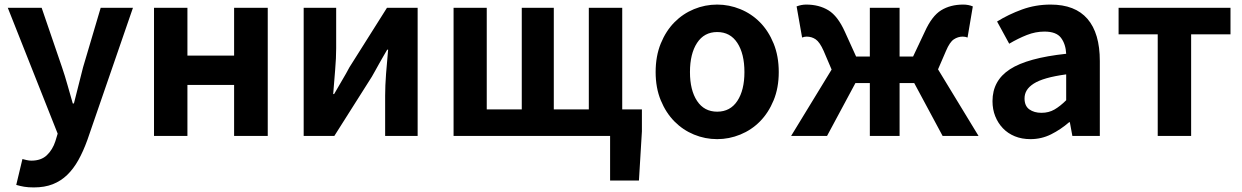

<svg xmlns="http://www.w3.org/2000/svg" viewBox="-20 -594 5426 839"><path d="M128 225Q103 225 85.5 222Q68 219 51 214L78 101Q86 103 96.5 105.5Q107 108 117 108Q160 108 185 84Q210 60 222 23L232 -10L14 -560H162L251 -300Q264 -262 275 -222.5Q286 -183 298 -142H303Q313 -181 323 -221Q333 -261 343 -300L420 -560H561L362 17Q344 67 322.5 105.5Q301 144 273.5 170.5Q246 197 210.5 211Q175 225 128 225Z M653 -560H799V-351H1003V-560H1150V0H1003V-223H799V0H653Z M1307 -560H1449V-383Q1449 -341 1444.5 -288Q1440 -235 1436 -183H1440Q1447 -195 1456 -210.5Q1465 -226 1474 -241.5Q1483 -257 1492 -272.5Q1501 -288 1507 -300L1671 -560H1805V0H1663V-176Q1663 -219 1667 -271.5Q1671 -324 1676 -377H1672Q1665 -365 1656 -349.5Q1647 -334 1638 -318Q1629 -302 1620.5 -286.5Q1612 -271 1605 -259L1441 0H1307Z M2785 -116V-20L2772 195H2646V0H1962V-560H2107V-116H2260V-560H2400V-116H2553V-560H2699V-116Z M3114 14Q3061 14 3012.5 -6Q2964 -26 2927 -63.5Q2890 -101 2867.5 -155.5Q2845 -210 2845 -279Q2845 -349 2867.5 -404Q2890 -459 2927 -496.5Q2964 -534 3012.5 -554Q3061 -574 3114 -574Q3166 -574 3215 -554Q3264 -534 3301 -496.5Q3338 -459 3360.5 -404Q3383 -349 3383 -279Q3383 -210 3360.5 -155.5Q3338 -101 3301 -63.5Q3264 -26 3215 -6Q3166 14 3114 14ZM3114 -106Q3171 -106 3202 -153Q3233 -200 3233 -279Q3233 -359 3202 -406.5Q3171 -454 3114 -454Q3057 -454 3026 -406.5Q2995 -359 2995 -279Q2995 -200 3026 -153Q3057 -106 3114 -106Z M4256 0H4099L3975 -231H3911V0H3781V-231H3718L3594 0H3437L3614 -290L3579 -372Q3562 -410 3544.5 -422Q3527 -434 3505 -434Q3500 -434 3495 -433Q3490 -432 3485 -430L3461 -566Q3482 -574 3503 -574Q3559 -574 3600 -549Q3641 -524 3672 -455L3721 -347H3781V-560H3911V-347H3970L4021 -455Q4052 -524 4092.5 -549Q4133 -574 4189 -574Q4212 -574 4231 -566L4208 -430Q4203 -432 4198 -433Q4193 -434 4187 -434Q4166 -434 4148 -422Q4130 -410 4114 -372L4079 -291Z M4483 14Q4445 14 4414.5 1.5Q4384 -11 4362.5 -33.5Q4341 -56 4329 -86Q4317 -116 4317 -152Q4317 -242 4393.5 -291.5Q4470 -341 4639 -359Q4637 -401 4616.5 -428.5Q4596 -456 4544 -456Q4505 -456 4467 -441Q4429 -426 4390 -403L4337 -500Q4387 -531 4446 -552.5Q4505 -574 4571 -574Q4678 -574 4732 -511.5Q4786 -449 4786 -327V0H4666L4655 -60H4652Q4615 -28 4573 -7Q4531 14 4483 14ZM4531 -101Q4563 -101 4588 -115.5Q4613 -130 4639 -156V-269Q4588 -262 4553 -252Q4518 -242 4497 -228.5Q4476 -215 4466.5 -199Q4457 -183 4457 -164Q4457 -131 4478 -116Q4499 -101 4531 -101Z M5039 -444H4868V-560H5357V-444H5185V0H5039Z"/></svg>

Font: SpoqaHanSansJP-Bold
Style: Regular
Weight: 700
Designer: [Source Han Sans]
Ryoko NISHIZUKA  (kana & ideographs); Paul D. Hunt (Latin, Greek & Cyrillic); Wenlong ZHANG  (bopomofo
Foundry: Spoqa (http://bi.spoqa.com)
Version: Version 1.002.20150607